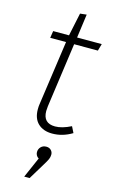

<svg xmlns="http://www.w3.org/2000/svg" viewBox="-139 -706 611 1031"><g transform="rotate(15 166.5 -190.5)"><path d="M134 -125Q132 -105 132 -98Q132 -30 199 -30Q237 -30 287 -55L304 -21Q251 11 194 11Q144 11 115 -16.5Q86 -44 86 -95Q86 -114 88 -124L139 -483H51L57 -522H145L172 -650L208 -654L190 -522H327L316 -483H184ZM219 122Q219 135 213.5 147.5Q208 160 190 189L139 273H109L159 159Q150 154 145.5 145.5Q141 137 141 128Q141 111 152.5 99Q164 87 183 87Q199 87 209 97Q219 107 219 122Z"/></g></svg>

Font: Fira Sans ExtraLight
Style: Italic
Weight: 275
Italic angle: -8°
Designer: Carrois Corporate & Edenspiekermann AG
Foundry: Carrois Corporate GbR & Edenspiekermann AG
Version: Version 4.203